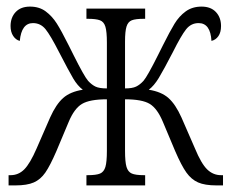

<svg xmlns="http://www.w3.org/2000/svg" viewBox="-20 -562 702 582"><path d="M6 -31H12Q36 -31 53.5 -48.5Q71 -66 91 -112L132 -206Q150 -246 171.5 -265Q193 -284 231 -290Q215 -302 202 -324Q189 -346 159 -404Q133 -455 118 -473.5Q103 -492 80 -492Q45 -492 40 -438Q28 -441 20 -453Q12 -465 12 -483Q12 -509 27.5 -525.5Q43 -542 71 -542Q99 -542 118.5 -527.5Q138 -513 152 -491Q166 -469 188 -425L203 -395Q235 -331 247 -317Q258 -305 269.5 -299.5Q281 -294 304 -294V-433Q304 -466 299.5 -481Q295 -496 283 -500.5Q271 -505 246 -505H242V-536H420V-505H416Q391 -505 379.5 -500.5Q368 -496 363.5 -481.5Q359 -467 359 -436V-294Q381 -294 392.5 -299.5Q404 -305 415 -317Q427 -331 459 -395L474 -425Q495 -467 509 -490Q523 -513 543 -527.5Q563 -542 591 -542Q619 -542 634.5 -525.5Q650 -509 650 -483Q650 -464 642 -452.5Q634 -441 621 -438Q618 -492 582 -492Q559 -492 544 -473Q529 -454 504 -404Q476 -350 461.5 -326Q447 -302 431 -290Q469 -284 490.5 -265Q512 -246 530 -206L571 -112Q590 -66 608 -48.5Q626 -31 650 -31H656V0H636Q601 0 580.5 -9Q560 -18 545 -39Q530 -60 511 -104L474 -192Q457 -233 434 -247Q411 -261 359 -261V-105Q359 -71 363.5 -56Q368 -41 379.5 -36Q391 -31 416 -31H420V0H242V-31H246Q272 -31 283.5 -36Q295 -41 299.5 -56Q304 -71 304 -105V-261Q252 -261 228.5 -247Q205 -233 188 -192L151 -104Q132 -60 117.5 -39Q103 -18 82.5 -9Q62 0 27 0H6Z"/></svg>

Font: Noto Serif CondLight
Style: Regular
Weight: 300
Width: 3
Designer: Monotype Design Team
Foundry: Monotype Imaging Inc.
Version: Version 1.001